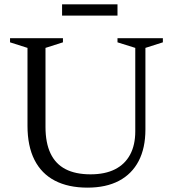

<svg xmlns="http://www.w3.org/2000/svg" viewBox="-20 -850 794 880"><path d="M600 -248.5V-630.5L518.5 -656V-675H726.5V-656L646.5 -630.5V-256.5Q646.5 -171.5 615.5 -112Q584.5 -52.5 525.2 -21.2Q466 10 381 10Q293 10 231.5 -22Q170 -54 138 -117.2Q106 -180.5 106 -273.5V-630.5L26 -656V-675H268.5V-656L188.5 -630.5V-268.5Q188.5 -195.5 211.5 -147Q234.5 -98.5 280.2 -74.8Q326 -51 395 -51Q461.5 -51 507 -74Q552.5 -97 576.2 -141Q600 -185 600 -248.5ZM264.5 -778.5V-830H518.5V-778.5Z"/></svg>

Font: Newsreader 24pt
Style: Regular
Weight: 400
Designer: Hugues Gentile
Foundry: Production Type
Version: Version 1.003